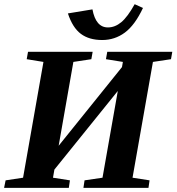

<svg xmlns="http://www.w3.org/2000/svg" viewBox="-26 -904 850 924"><path d="M-6.3 0 1 -36.1 85 -48.8 183.1 -606 102.5 -619.1 108.9 -654.8H419.9L413.6 -619.1L327.1 -606L256.3 -202.6L561 -581.1L565.4 -606L483.9 -619.1L490.2 -654.8H803.2L796.9 -619.1L710 -606L611.8 -48.8L693.8 -36.1L688.5 0H375.5L380.9 -36.1L467.3 -48.8L541 -466.3L235.8 -87.9L229 -48.8L310.5 -36.1L305.2 0ZM493.2 -772Q527.3 -772 557.6 -797.1Q587.9 -822.3 622.1 -883.8L662.1 -865.7Q623 -782.7 574.7 -747.1Q526.4 -711.4 465.8 -711.4Q402.8 -711.4 363 -741.2Q323.2 -771 300.8 -839.4L418.9 -858.9Q435.1 -772 493.2 -772Z"/></svg>

Font: Liberation Serif
Style: Bold Italic
Weight: 700
Italic angle: -16.333°
Designer: Steve Matteson
Foundry: Ascender Corporation
Version: Version 2.1.5